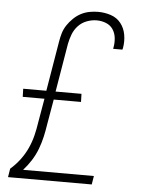

<svg xmlns="http://www.w3.org/2000/svg" viewBox="-53 -785 606 827"><g transform="rotate(5 250.0 -371.5)"><path d="M13 0 19 -37Q42 -57 60.5 -81.5Q79 -106 91.5 -133.5Q104 -161 111 -189.5Q118 -218 122 -246L140 -350H46L45 -385H145L181 -600Q184 -619 189.5 -637.5Q195 -656 206 -672.5Q217 -689 232 -703.5Q247 -718 264.5 -727Q282 -736 301 -739.5Q320 -743 338 -743Q367 -743 393.5 -734Q420 -725 436.5 -704Q453 -683 458 -655Q463 -627 458 -598L456 -590H416L417 -596Q421 -617 418.5 -638Q416 -659 405 -675Q394 -691 375 -698.5Q356 -706 335 -706Q314 -706 292.5 -698Q271 -690 255.5 -673.5Q240 -657 232 -636Q224 -615 220 -594L185 -385H297L298 -350H180L161 -240Q157 -213 151 -186.5Q145 -160 135 -133.5Q125 -107 109.5 -82.5Q94 -58 75 -37H381L375 0Z"/></g></svg>

Font: Iosevka Extralight Oblique
Style: Regular
Weight: 200
Italic angle: -9°
Monospace: yes
Designer: Belleve Invis
Foundry: Belleve Invis
Version: Version 32.5.0; ttfautohint (v1.8.4)